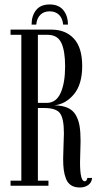

<svg xmlns="http://www.w3.org/2000/svg" viewBox="-20 -833 444 861"><path d="M284.7 -722.7H263.2Q260.7 -751 244.6 -766.6Q228.5 -782.2 202.6 -782.2Q176.8 -782.2 160.9 -766.6Q145 -751 142.6 -722.7H121.6Q121.6 -762.2 141.8 -787.6Q162.1 -813 202.6 -813Q243.2 -813 263.9 -787.6Q284.7 -762.2 284.7 -722.7ZM337.9 7.8Q314.5 7.8 299.1 -2Q283.7 -11.7 276.1 -31Q268.6 -50.3 265.9 -71Q263.2 -91.8 263.2 -121.6Q263.2 -142.1 264.9 -180.7Q266.6 -219.2 266.6 -234.9Q266.6 -301.8 249 -325.2Q231.4 -348.6 178.7 -348.6H149.9V-22.9H197.3V0H27.3V-22.9H75.7V-676.8H27.3V-700.2H210.4Q273.9 -700.2 311.3 -659.9Q348.6 -619.6 348.6 -537.1Q348.6 -455.1 311.8 -410.6Q274.9 -366.2 224.1 -360.8Q260.3 -359.9 283.7 -349.4Q307.1 -338.9 319.6 -317.4Q332 -295.9 336.7 -268.8Q341.3 -241.7 341.3 -200.7Q341.3 -184.6 340.1 -152.1Q338.9 -119.6 338.9 -104.5Q338.9 -20 359.9 -20Q364.3 -20 367.7 -24.4Q371.1 -28.8 371.6 -35.2H393.1Q391.1 -14.2 375.5 -3.2Q359.9 7.8 337.9 7.8ZM149.9 -371.6H189.5Q231.9 -371.6 252 -416.5Q272 -461.4 272 -535.6Q272 -605 254.9 -640.9Q237.8 -676.8 193.8 -676.8H149.9Z"/></svg>

Font: Imbue
Style: Regular
Weight: 400
Designer: Tyler Finck
Foundry: Etcetera Type Company
Version: Version 0.910